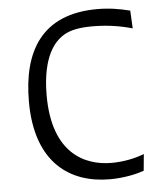

<svg xmlns="http://www.w3.org/2000/svg" viewBox="-53 -789 727 849"><g transform="rotate(-5 310.0 -365.0)"><path d="M410.5 -741.5C162.5 -741.5 73.5 -582.5 73.5 -360C73.5 -86 226.5 13 400 13C468 13 525.5 -1.5 552.5 -11.5L559.5 -85C519.5 -69.5 468 -58.5 414.5 -58.5C295.5 -58.5 154 -123 154 -380.5C154 -559.5 218 -616 243 -634C270 -654 308 -667.5 382 -667.5C464.5 -667.5 524.5 -652.5 559 -643L555 -722C510.5 -733.5 463.5 -741.5 410.5 -741.5Z"/></g></svg>

Font: Monaspace Argon Light
Style: Regular
Weight: 300
Designer: Riley Cran & the Lettermatic Team
Foundry: Lettermatic
Version: Version 1.000 (Monaspace Argon)